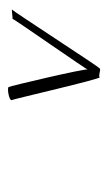

<svg xmlns="http://www.w3.org/2000/svg" viewBox="83 -462 266 472"><g transform="rotate(-90 216.0 -226.0)"><path d="M206 -330C208 -328 258 -110 262 -114C267 -118 280 -110 284 -114C289 -118 424 -326 428 -329C433 -332 402 -326 406 -329C411 -332 276 -140 281 -143C285 -146 240 -336 238 -338C233 -342 203 -336 206 -330Z"/></g></svg>

Font: pokerface
Style: oblique
Weight: 400
Version: Version 1